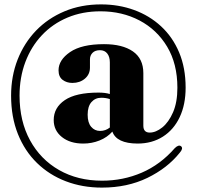

<svg xmlns="http://www.w3.org/2000/svg" viewBox="-20 -714 898 874"><path d="M661.5 -110.5Q689.5 -110.5 718.8 -134Q748 -157.5 767.8 -203Q787.5 -248.5 787.5 -314.5Q787.5 -423.5 741 -501.2Q694.5 -579 615.2 -620.8Q536 -662.5 437.5 -662.5Q355 -662.5 287.2 -634Q219.5 -605.5 170.8 -553.8Q122 -502 95.5 -431.8Q69 -361.5 69 -278.5Q69 -162.5 116.8 -75.2Q164.5 12 249.2 60.2Q334 108.5 444.5 108.5Q540.5 108.5 625.2 72Q710 35.5 776 -40Q793.5 -57 804.5 -48Q815.5 -38.5 798 -18.5Q742 51.5 650.8 95.8Q559.5 140 444 140Q355 140 279.8 111.2Q204.5 82.5 148.5 28Q92.5 -26.5 61.5 -104Q30.5 -181.5 30.5 -278.5Q30.5 -367 60.2 -442.8Q90 -518.5 144.2 -574.8Q198.5 -631 273.8 -662.5Q349 -694 440 -694Q520.5 -694 590.5 -668.5Q660.5 -643 713.2 -594.2Q766 -545.5 795.5 -475.2Q825 -405 825 -315Q825 -238 798 -180.8Q771 -123.5 721.5 -92Q672 -60.5 606 -60.5Q510.5 -61 491.5 -115Q468 -88.5 433 -74.5Q398 -60.5 359 -60.5Q299 -60.5 261.8 -90.2Q224.5 -120 224.5 -167.5Q224.5 -224 275 -258.2Q325.5 -292.5 428.5 -292.5Q459.5 -292.5 480 -286V-430Q480 -455.5 468.2 -470.5Q456.5 -485.5 435 -485.5Q413 -485.5 401.2 -473.5Q389.5 -461.5 389.5 -444V-406.5Q389.5 -375.5 366.5 -356Q343.5 -336.5 309.5 -336.5Q283.5 -336.5 265 -350.5Q246.5 -364.5 246.5 -394Q246.5 -441 299 -477Q351.5 -513 453.5 -513Q537.5 -513 585 -480Q632.5 -447 632.5 -381V-142Q632.5 -110.5 661.5 -110.5ZM379 -192Q379 -155.5 395 -136.8Q411 -118 435.5 -118Q460.5 -118 480 -133.5V-263Q462 -269 441 -269Q413.5 -269 396.2 -249.2Q379 -229.5 379 -192Z"/></svg>

Font: Fraunces 72pt S000
Style: Bold
Weight: 700
Version: Version 1.000; ttfautohint (v1.8.3)